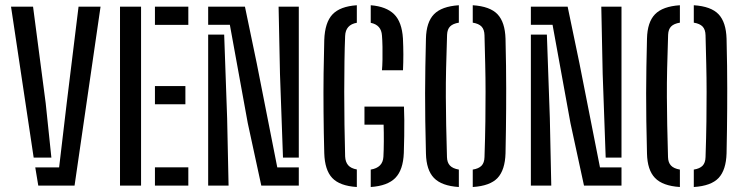

<svg xmlns="http://www.w3.org/2000/svg" viewBox="-20 -722 2892 747"><path d="M22.9 -696H108.6L157.8 -320.4L179.9 -108.8H111ZM117.2 -70.7H210L239.5 -320.4L285.6 -696H371.2L270.1 0H128.9Z M446.9 0V-696H528.8V0ZM582.8 0V-71.1H712.7V0ZM582.8 -316.4V-387.2H701.3V-316.4ZM582.8 -625.3V-696H712.7V-625.3Z M996.6 0 943.9 -243.3 874.3 -625.5H789.9V-696H933L978.9 -475.6L1058.8 -70.7H1142.5V0ZM789.9 0V-587.4H852.2L863.7 -262.4L869.3 0ZM1142.5 -108.8H1081L1069.3 -434.5L1063.9 -696H1142.5Z M1368.3 5.6Q1301.7 1.3 1272.6 -29.6Q1243.5 -60.4 1241.6 -126.1Q1239.4 -206.8 1238.8 -285.9Q1238.1 -365.1 1239 -436.8Q1239.9 -508.5 1241.6 -566.5Q1244 -634.7 1273.6 -666Q1303.3 -697.3 1368.3 -701.6V-633.4Q1324.5 -625.9 1322.8 -582.2Q1321 -539.7 1320.2 -483.7Q1319.3 -427.8 1319.3 -365Q1319.3 -302.2 1320.2 -237.7Q1321 -173.3 1322.8 -113Q1323.8 -91.9 1334.5 -79.3Q1345.3 -66.8 1368.3 -62.7ZM1422.4 5.6V-62.2Q1469.5 -69.9 1471.7 -112.2Q1473.1 -136.7 1473.3 -172.1Q1473.5 -207.5 1472.5 -236.9H1398V-307.3H1551.7Q1552.8 -283.7 1553 -254.7Q1553.2 -225.6 1552.7 -193.3Q1552.1 -161 1551.1 -126.7Q1548.5 -60.9 1518.2 -29.9Q1487.9 1.2 1422.4 5.6ZM1466.1 -448.7Q1467.6 -465 1468.1 -489.7Q1468.6 -514.5 1468.1 -540.2Q1467.6 -565.8 1466.1 -583.6Q1463.6 -625 1422.4 -633.2V-701.6Q1482.6 -696.8 1513.2 -666.8Q1543.7 -636.8 1547.7 -572.3Q1549.2 -541 1549.3 -510.3Q1549.3 -479.5 1547.9 -448.7Z M1765.2 5.6Q1698.3 1.3 1668.4 -29.6Q1638.6 -60.4 1637.2 -124.9Q1635.3 -194.2 1634.6 -251.3Q1633.9 -308.4 1633.9 -359.8Q1633.9 -411.1 1634.9 -462.5Q1635.8 -513.9 1637.2 -571.7Q1638.6 -635.7 1668.4 -666.5Q1698.3 -697.3 1765.2 -701.6V-633.8Q1742.2 -630.1 1731.3 -619.2Q1720.3 -608.3 1719.4 -586.8Q1716.8 -513.3 1715.6 -455.2Q1714.3 -397 1714.6 -344.5Q1714.8 -292 1715.9 -236Q1717 -180 1719 -110.8Q1719.5 -89.7 1730.5 -78Q1741.4 -66.3 1765.2 -62.2ZM1819.3 5.6V-62.2Q1842.6 -65.9 1853.6 -77.4Q1864.5 -88.9 1865 -110.8Q1867.6 -188.1 1868.4 -249.6Q1869.2 -311.1 1869.1 -364.8Q1869.1 -418.6 1867.8 -471.4Q1866.6 -524.3 1865 -584.6Q1864.5 -607 1853.6 -618.6Q1842.7 -630.1 1819.3 -633.8V-701.6Q1886.6 -697.3 1915.8 -666.4Q1944.9 -635.6 1946.8 -571.1Q1948.3 -512.4 1948.8 -465.4Q1949.4 -418.4 1949.4 -377.9Q1949.5 -337.4 1949.2 -298.7Q1949 -259.9 1948.4 -218Q1947.8 -176.1 1946.8 -125.5Q1944.9 -60.9 1916 -29.8Q1887 1.3 1819.3 5.6Z M2252.1 0 2199.4 -243.3 2129.8 -625.5H2045.4V-696H2188.5L2234.4 -475.6L2314.3 -70.7H2398V0ZM2045.4 0V-587.4H2107.7L2119.2 -262.4L2124.8 0ZM2398 -108.8H2336.5L2324.8 -434.5L2319.4 -696H2398Z M2625.2 5.6Q2558.3 1.3 2528.4 -29.6Q2498.6 -60.4 2497.2 -124.9Q2495.3 -194.2 2494.6 -251.3Q2493.9 -308.4 2493.9 -359.8Q2493.9 -411.1 2494.9 -462.5Q2495.8 -513.9 2497.2 -571.7Q2498.6 -635.7 2528.4 -666.5Q2558.3 -697.3 2625.2 -701.6V-633.8Q2602.2 -630.1 2591.3 -619.2Q2580.3 -608.3 2579.4 -586.8Q2576.8 -513.3 2575.6 -455.2Q2574.3 -397 2574.6 -344.5Q2574.8 -292 2575.9 -236Q2577 -180 2579 -110.8Q2579.5 -89.7 2590.5 -78Q2601.4 -66.3 2625.2 -62.2ZM2679.3 5.6V-62.2Q2702.6 -65.9 2713.6 -77.4Q2724.5 -88.9 2725 -110.8Q2727.6 -188.1 2728.4 -249.6Q2729.2 -311.1 2729.1 -364.8Q2729.1 -418.6 2727.8 -471.4Q2726.6 -524.3 2725 -584.6Q2724.5 -607 2713.6 -618.6Q2702.7 -630.1 2679.3 -633.8V-701.6Q2746.6 -697.3 2775.8 -666.4Q2804.9 -635.6 2806.8 -571.1Q2808.3 -512.4 2808.8 -465.4Q2809.4 -418.4 2809.4 -377.9Q2809.5 -337.4 2809.2 -298.7Q2809 -259.9 2808.4 -218Q2807.8 -176.1 2806.8 -125.5Q2804.9 -60.9 2776 -29.8Q2747 1.3 2679.3 5.6Z"/></svg>

Font: Big Shoulders Stencil Text SC Thin
Style: Regular
Weight: 100
Designer: Patric King
Foundry: XO Type Co
Version: Version 2.001